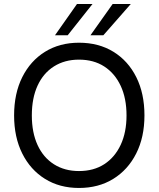

<svg xmlns="http://www.w3.org/2000/svg" viewBox="-20 -921 788 953"><path d="M372 12Q276 12 203.5 -33Q131 -78 90.5 -159Q50 -240 50 -348Q50 -457 90.5 -538Q131 -619 203.5 -664Q276 -709 372 -709Q470 -709 543 -664Q616 -619 656.5 -538Q697 -457 697 -348Q697 -240 656 -159Q615 -78 542 -33Q469 12 372 12ZM372 -72Q445 -72 497.5 -106Q550 -140 579 -202Q608 -264 608 -348Q608 -433 579 -495Q550 -557 497.5 -591Q445 -625 372 -625Q301 -625 248 -591.5Q195 -558 166.5 -496Q138 -434 138 -348Q138 -263 166.5 -201Q195 -139 248 -105.5Q301 -72 372 -72ZM429 -746 539 -901H629L493 -746ZM253 -746 362 -901H439L316 -746Z"/></svg>

Font: Hanken Grotesk
Style: Regular
Weight: 400
Designer: Alfredo Marco Pradil
Foundry: Hanken Design Co.
Version: Version 3.013